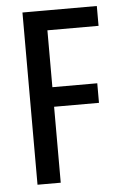

<svg xmlns="http://www.w3.org/2000/svg" viewBox="-50 -696 468 733"><g transform="rotate(-5 184.5 -330.0)"><path d="M64 0V-660H153V0ZM96 -291V-366H325V-291ZM96 -584V-660H349V-584Z"/></g></svg>

Font: Bricolage Grotesque 24pt Condensed
Style: Regular
Weight: 400
Width: 3
Designer: Mathieu Triay
Foundry: Atelier Triay
Version: Version 1.001;gftools[0.9.33.dev8+g029e19f]